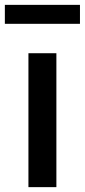

<svg xmlns="http://www.w3.org/2000/svg" viewBox="-30 -770 349 790"><path d="M87 0H202V-551H87ZM-10 -672H299V-750H-10Z"/></svg>

Font: Noto Sans TC Medium
Style: Regular
Weight: 500
Designer: Ryoko NISHIZUKA 西塚涼子 (kana, bopomofo & ideographs); Paul D. Hunt (Latin, Greek & Cyrillic); Sandoll Communications 산돌커뮤니
Foundry: Adobe
Version: Version 2.004;hotconv 1.0.118;makeotfexe 2.5.65603